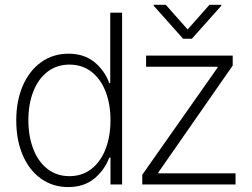

<svg xmlns="http://www.w3.org/2000/svg" viewBox="-20 -759 1036 790"><path d="M46.9 -263.7Q46.9 -343.8 73.7 -406Q100.6 -468.3 149.4 -503.2Q198.2 -538.1 261.7 -538.1Q325.7 -538.1 367.9 -503.9Q410.2 -469.7 429.7 -417H433.6V-707H482.4V0H434.6V-110.4H429.7Q409.2 -57.6 366.9 -23.4Q324.7 10.7 260.7 10.7Q197.3 10.7 148.7 -23.9Q100.1 -58.6 73.5 -120.8Q46.9 -183.1 46.9 -263.7ZM434.6 -264.6Q434.6 -331.1 414.3 -382.8Q394 -434.6 356 -463.9Q317.9 -493.2 265.6 -493.2Q213.4 -493.2 175 -463.4Q136.7 -433.6 116.7 -381.6Q96.7 -329.6 96.7 -264.6Q96.7 -199.2 116.7 -146.7Q136.7 -94.2 175 -64.2Q213.4 -34.2 265.6 -34.2Q317.9 -34.2 356 -63.7Q394 -93.3 414.3 -145.5Q434.6 -197.8 434.6 -264.6ZM565.4 -40 875 -480.5V-484.4H581.1V-530.3H937.5V-489.3L631.8 -49.8V-45.9H949.2V0H565.4ZM752 -637.7 841.8 -739.3H890.6V-735.4L769.5 -599.6H733.4L612.3 -735.4V-739.3H662.1Z"/></svg>

Font: Pretendard ExtraLight
Style: Regular
Weight: 200
Designer: Base glyphs from Inter by Rasmus Andersson; Hangeul glyphs from Noto Sans CJK(Source Han Sans) by Jang Soo-young and Kan
Foundry: Kil Hyung-jin
Version: Version 1.309